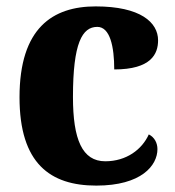

<svg xmlns="http://www.w3.org/2000/svg" viewBox="-20 -570 547 600"><path d="M281 10C422 10 472 -53 472 -104C472 -123 463 -141 445 -150C424 -103 375 -66 309 -66C237 -66 208 -134 208 -267C208 -436 237 -486 284 -486C324 -486 337 -424 337 -353C453 -353 474 -402 474 -444C474 -500 419 -550 279 -550C145 -550 41 -483 41 -266C41 -59 137 10 281 10Z"/></svg>

Font: Noto Serif Lao SemiCondensed ExtraBold
Style: Regular
Weight: 800
Width: 4
Designer: Monotype Design Team
Foundry: Monotype Imaging Inc.
Version: Version 2.003